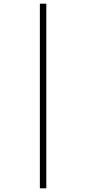

<svg xmlns="http://www.w3.org/2000/svg" viewBox="-20 -782 470 1045"><path d="M197 -762H232V243H197Z"/></svg>

Font: Noto Sans Lao Condensed ExtraLight
Style: Regular
Weight: 200
Width: 3
Designer: Monotype Design Team
Foundry: Monotype Imaging Inc.
Version: Version 2.003; ttfautohint (v1.8.4.7-5d5b)